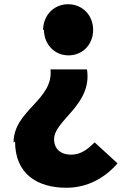

<svg xmlns="http://www.w3.org/2000/svg" viewBox="-20 -602 629 905"><path d="M51 65C51 218 156 283 293 283C392 283 474 237 534 168L426 69C393 102 361 127 315 127C268 127 235 102 235 54C235 -36 416 -107 390 -275H218C233 -130 44 -83 44 70ZM187 -463C187 -394 236 -341 303 -341C370 -341 419 -393 419 -461C419 -530 369 -582 301 -582C233 -582 183 -529 183 -459Z"/></svg>

Font: GenEiGothic-pro-Heavy
Style: Bold
Weight: 900
Designer: Ryoko NISHIZUKA (kana & ideographs); Paul D. Hunt (Latin, Greek & Cyrillic); Wenlong ZHANG (bopomofo); Sandoll Communica
Foundry: Adobe Systems Incorporated; o_tamon
Version: Version 1.000.140830